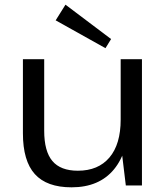

<svg xmlns="http://www.w3.org/2000/svg" viewBox="-20 -793 714 821"><path d="M169 -234Q169 -146 204 -104.5Q239 -63 313 -63Q400 -63 448 -119.5Q496 -176 496 -282L531 -345V-288Q531 -146 467.5 -69Q404 8 286 8Q180 8 129 -48.5Q78 -105 78 -223V-540H169ZM587 0H518L496 -182V-540H587ZM455 -626 431 -587 218 -706 260 -773Z"/></svg>

Font: Pathway Extreme 72pt Medium
Style: Regular
Weight: 500
Designer: Eduardo Rodriguez Tunni
Foundry: Eduardo Rodriguez Tunni
Version: Version 1.001;gftools[0.9.26]